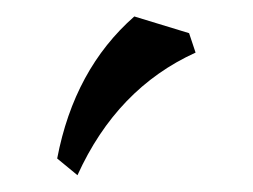

<svg xmlns="http://www.w3.org/2000/svg" viewBox="-20 -742 304 231"><path d="M73.2 -531.2 48.8 -551.3Q69.3 -658.7 141.6 -722.2L207.5 -702.1L215.3 -678.7Q120.6 -635.7 73.2 -531.2Z"/></svg>

Font: Kelvinch
Style: Regular
Weight: 400
Designer: Paul James MIller
Foundry: High-Logic / Made with FontCreator
Version: Version 3.30 September 23, 2016